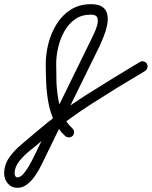

<svg xmlns="http://www.w3.org/2000/svg" viewBox="-130 -574 726 919"><path d="M218 76Q211 83 200.5 83.5Q190 84 182 77Q148 46 129 4.5Q110 -37 101.5 -84Q93 -131 91 -179Q89 -227 89 -269Q89 -317 102 -367Q115 -417 141.5 -459.5Q168 -502 209 -528Q250 -554 305 -554Q343 -554 361.5 -540Q380 -526 384 -503Q388 -480 382.5 -453Q377 -426 366.5 -400Q356 -374 347 -354Q283 -224 219 -93.5Q155 37 92 167Q92 167 92 167Q92 167 92 167Q82 187 69 214Q56 241 39 266Q22 291 0.5 308Q-21 325 -47 325Q-75 325 -92.5 304.5Q-110 284 -110 257Q-110 214 -85.5 179.5Q-61 145 -26.5 116.5Q8 88 38 62Q154 -38 281 -118.5Q408 -199 539 -277Q548 -283 558 -280Q568 -277 573 -269Q578 -260 575.5 -250Q573 -240 564 -234Q435 -158 310 -78Q185 2 70 100Q47 120 16.5 144Q-14 168 -37 196.5Q-60 225 -60 257Q-60 263 -56.5 269Q-53 275 -47 275Q-33 275 -19 259.5Q-5 244 8 221.5Q21 199 31 178Q41 157 47 146Q47 146 47 145Q47 145 47 145Q111 15 174.5 -115.5Q238 -246 302 -376Q307 -387 317.5 -408Q328 -429 334.5 -451Q341 -473 336 -488.5Q331 -504 305 -504Q261 -504 229.5 -482Q198 -460 178 -424Q158 -388 148.5 -347Q139 -306 139 -269Q139 -233 140 -190.5Q141 -148 148 -105Q155 -62 171 -24Q187 14 216 40Q224 47 224.5 57.5Q225 68 218 76Z"/></svg>

Font: FRB American Cursive Semibold
Style: Italic
Weight: 600
Italic angle: -25°
Version: Version 2.0;Modular Font Editor K font №1